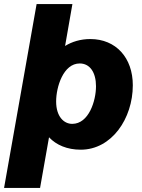

<svg xmlns="http://www.w3.org/2000/svg" viewBox="-53 -724 698 944"><path d="M-33 200H144L188 -49C224 -11 277 12 344 12C496 12 600 -141 600 -305C600 -440 517 -532 391 -532C343 -532 301 -519 267 -498L303 -704H127ZM302 -115C261 -115 223 -151 223 -225C223 -296 258 -412 339 -412C389 -412 419 -368 419 -300C419 -229 384 -115 302 -115Z"/></svg>

Font: Fixel Text 20240404 ExtraBold
Style: Italic
Weight: 800
Width: 4
Italic angle: -10°
Designer: AlfaBravo + MacPaw
Foundry: Kyrylo Tkachov, Marchela Mozhyna, Serhii Makarenko, Maria Weinstein, Zakhar Kryvoshyya
Version: Version 1.211;Glyphs 3.2 (3225)